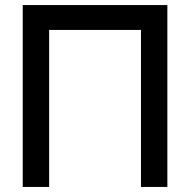

<svg xmlns="http://www.w3.org/2000/svg" viewBox="-20 -740 752 760"><path d="M70 0V-720H642.5V0H538V-621.5H174.5V0Z"/></svg>

Font: Cns Manrope SemBd
Style: Regular
Weight: 600
Designer: Mikhail Sharanda
Foundry: Mikhail Sharanda
Version: Version 4.504